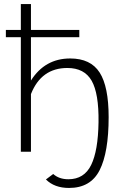

<svg xmlns="http://www.w3.org/2000/svg" viewBox="-20 -750 608 949"><path d="M321 179Q249 179 207 137L243 110Q272 136 318 136Q396 136 430.5 65.5Q465 -5 467 -146Q469 -288 433 -351Q397 -414 313 -414Q184 -414 133 -285V0H83V-566H9V-602H83V-730H133V-602H372V-566H133V-352Q202 -461 327 -461Q428 -461 472.5 -391.5Q517 -322 517 -171Q517 3 472.5 91Q428 179 321 179Z"/></svg>

Font: Raleway-v4020 Light
Style: Regular
Weight: 300
Designer: Matt McInerney, Pablo Impallari, Rodrigo Fuenzalida
Foundry: Matt McInerney, Pablo Impallari, Rodrigo Fuenzalida
Version: Version 4.020;PS 004.020;hotconv 1.0.88;makeotf.lib2.5.64775